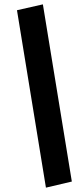

<svg xmlns="http://www.w3.org/2000/svg" viewBox="-20 -785 378 882"><path d="M191 77 58 -738 177 -765 310 49Z"/></svg>

Font: Nunito Sans 9pt ExtraBold
Style: Italic
Weight: 800
Italic angle: -9°
Version: Version 3.101;gftools[0.9.27]